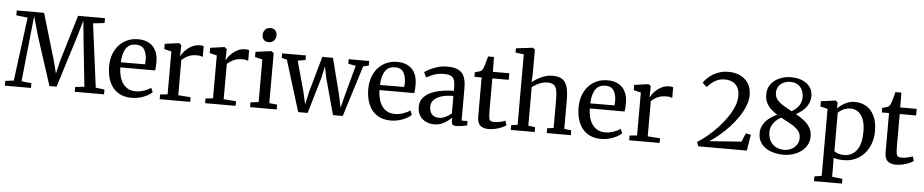

<svg xmlns="http://www.w3.org/2000/svg" viewBox="-51 -1228 9040 1878"><g transform="rotate(5 4469.0 -289.0)"><path d="M87.5 -57 168.5 -682.5 56.5 -695V-743H325L458.5 -292L492 -162L523 -292L658.5 -743H923V-695L811 -682.5L892 -58L978.5 -47V0H690.5V-47L780.5 -57L733 -508.5L714 -701L672 -554L509.5 -34H439.5L284.5 -513L231 -701.5L210.5 -508.5L163.5 -57L261 -47V0H4.5V-47Z M1251.5 11Q1168.5 11 1113.5 -25.5Q1058.5 -62 1031.2 -127Q1004 -192 1004 -276.5Q1004 -342.5 1023.5 -395.8Q1043 -449 1077.8 -487Q1112.5 -525 1159.8 -545.5Q1207 -566 1263 -566Q1356 -566 1407.5 -514.8Q1459 -463.5 1461.5 -367.5Q1461.5 -337.5 1460.2 -315.2Q1459 -293 1455 -276.5H1114Q1115 -228.5 1126 -188.2Q1137 -148 1158 -118.5Q1179 -89 1210.2 -72.8Q1241.5 -56.5 1282.5 -56.5Q1324.5 -56.5 1367 -71.2Q1409.5 -86 1432.5 -104.5L1451 -62.5Q1433.5 -44 1402 -27.2Q1370.5 -10.5 1331.5 0.2Q1292.5 11 1251.5 11ZM1114.5 -326.5 1352 -327.5Q1353.5 -336.5 1354.2 -349Q1355 -361.5 1355 -371Q1355 -433 1330 -472.5Q1305 -512 1246 -512Q1218.5 -512 1195.8 -502.2Q1173 -492.5 1155.5 -470.8Q1138 -449 1127.5 -413.5Q1117 -378 1114.5 -326.5Z M1525 0V-46.5L1598 -54V-475L1527 -492.5V-544L1664 -563H1668L1689 -546V-526.5L1686.5 -438L1689 -438.5Q1693.5 -447.5 1707.2 -467Q1721 -486.5 1744.2 -507.8Q1767.5 -529 1799.8 -544.2Q1832 -559.5 1872.5 -559.5Q1886.5 -559.5 1895 -558Q1903.5 -556.5 1908.5 -554.5V-448Q1903 -452 1888.2 -455.8Q1873.5 -459.5 1850.5 -459.5Q1811 -459.5 1783 -449.8Q1755 -440 1735.8 -426.5Q1716.5 -413 1702.5 -401.5V-54.5L1824.5 -45.5V0Z M1971 0V-46.5L2044 -54V-475L1973 -492.5V-544L2110 -563H2114L2135 -546V-526.5L2132.5 -438L2135 -438.5Q2139.5 -447.5 2153.2 -467Q2167 -486.5 2190.2 -507.8Q2213.5 -529 2245.8 -544.2Q2278 -559.5 2318.5 -559.5Q2332.5 -559.5 2341 -558Q2349.5 -556.5 2354.5 -554.5V-448Q2349 -452 2334.2 -455.8Q2319.5 -459.5 2296.5 -459.5Q2257 -459.5 2229 -449.8Q2201 -440 2181.8 -426.5Q2162.5 -413 2148.5 -401.5V-54.5L2270.5 -45.5V0Z M2412.5 0V-47L2491.5 -56V-475L2418 -492.5V-543.5L2570.5 -563H2574L2596.5 -546V-55.5L2674 -47V0ZM2536.5 -648.5Q2505.5 -648.5 2489.2 -667.5Q2473 -686.5 2473 -713.5Q2473 -742.5 2490.8 -765Q2508.5 -787.5 2544.5 -787.5H2545.5Q2576.5 -787.5 2592.8 -768.8Q2609 -750 2609 -723.5Q2609 -694 2591 -671.2Q2573 -648.5 2537.5 -648.5Z M2679 -506V-551H2912.5V-506L2837 -493.5L2919 -195.5L2946.5 -72.5L2974 -197.5L3073.5 -551H3178L3268.5 -196.5L3294.5 -72L3326.5 -196.5L3406.5 -492.5L3332.5 -506V-551H3534V-506L3479.5 -493L3323 7.5H3227L3131.5 -343L3107 -460L3081.5 -343L2978.5 7.5H2885.5L2730.5 -494Z M3796 11Q3713 11 3658 -25.5Q3603 -62 3575.8 -127Q3548.5 -192 3548.5 -276.5Q3548.5 -342.5 3568 -395.8Q3587.5 -449 3622.2 -487Q3657 -525 3704.2 -545.5Q3751.5 -566 3807.5 -566Q3900.5 -566 3952 -514.8Q4003.5 -463.5 4006 -367.5Q4006 -337.5 4004.8 -315.2Q4003.5 -293 3999.5 -276.5H3658.5Q3659.5 -228.5 3670.5 -188.2Q3681.5 -148 3702.5 -118.5Q3723.5 -89 3754.8 -72.8Q3786 -56.5 3827 -56.5Q3869 -56.5 3911.5 -71.2Q3954 -86 3977 -104.5L3995.5 -62.5Q3978 -44 3946.5 -27.2Q3915 -10.5 3876 0.2Q3837 11 3796 11ZM3659 -326.5 3896.5 -327.5Q3898 -336.5 3898.8 -349Q3899.5 -361.5 3899.5 -371Q3899.5 -433 3874.5 -472.5Q3849.5 -512 3790.5 -512Q3763 -512 3740.2 -502.2Q3717.5 -492.5 3700 -470.8Q3682.5 -449 3672 -413.5Q3661.5 -378 3659 -326.5Z M4220.5 11Q4176.5 11 4139 -6.5Q4101.5 -24 4078.5 -59.2Q4055.5 -94.5 4055.5 -148Q4055.5 -198 4083 -233Q4110.5 -268 4157.2 -289.5Q4204 -311 4262.5 -321.5Q4321 -332 4384 -332.5V-369.5Q4384 -414 4374.5 -440Q4365 -466 4340.8 -477.2Q4316.5 -488.5 4272 -488.5Q4214.5 -488.5 4171 -470.5Q4127.5 -452.5 4103.5 -439.5L4078.5 -489Q4089.5 -498.5 4122.2 -516.2Q4155 -534 4201.2 -548.5Q4247.5 -563 4299 -563Q4368 -563 4408.8 -542.8Q4449.5 -522.5 4467.2 -479.5Q4485 -436.5 4485 -368V-49.5L4543 -49V-6.5Q4532 -4 4514 -0.5Q4496 3 4476.2 5.8Q4456.5 8.5 4439.5 8.5Q4413 8.5 4402 0.5Q4391 -7.5 4391 -37V-70Q4378.5 -57 4354.2 -38Q4330 -19 4296.2 -4Q4262.5 11 4220.5 11ZM4264 -56.5Q4291.5 -56.5 4325 -72Q4358.5 -87.5 4384 -110.5V-282Q4311 -281.5 4263 -265.8Q4215 -250 4191.2 -222.5Q4167.5 -195 4167.5 -160Q4167.5 -123.5 4180.2 -100.5Q4193 -77.5 4214.8 -67Q4236.5 -56.5 4264 -56.5Z M4755 10.5Q4702 10.5 4672.8 -14.5Q4643.5 -39.5 4643.5 -104V-486.5H4572.5V-531Q4582 -534 4594 -537Q4606 -540 4616.5 -543.2Q4627 -546.5 4632 -550Q4638 -554.5 4642.2 -559.5Q4646.5 -564.5 4650 -571.2Q4653.5 -578 4657 -587.5Q4662 -599.5 4668 -620.8Q4674 -642 4679.8 -663.2Q4685.5 -684.5 4688 -696.5H4746.5L4748 -551H4909.5V-486.5H4748.5V-175.5Q4748.5 -123.5 4752.5 -99.8Q4756.5 -76 4769 -69.5Q4781.5 -63 4805.5 -63Q4833 -63 4864.5 -70.5Q4896 -78 4911.5 -85L4926.5 -42Q4911.5 -30 4884 -18Q4856.5 -6 4822.8 2.2Q4789 10.5 4755 10.5Z M5034.5 -55.5V-747.5L4952.5 -758V-799.5L5113 -819H5116.5L5138.5 -804V-566.5L5134.5 -482Q5152.5 -499 5184.2 -518Q5216 -537 5255 -550.2Q5294 -563.5 5333.5 -563.5Q5396.5 -563.5 5431 -539.5Q5465.5 -515.5 5479 -465Q5492.5 -414.5 5492.5 -336V-56L5562 -47V0H5325.5V-47L5388 -56V-336Q5388 -389.5 5381 -424.5Q5374 -459.5 5352.2 -476.5Q5330.5 -493.5 5286.5 -493.5Q5260.5 -493.5 5233.8 -484.8Q5207 -476 5182.5 -462.5Q5158 -449 5139.5 -434.5V-56L5207 -47V0H4972V-47Z M5861 11Q5778 11 5723 -25.5Q5668 -62 5640.8 -127Q5613.5 -192 5613.5 -276.5Q5613.5 -342.5 5633 -395.8Q5652.5 -449 5687.2 -487Q5722 -525 5769.2 -545.5Q5816.5 -566 5872.5 -566Q5965.5 -566 6017 -514.8Q6068.5 -463.5 6071 -367.5Q6071 -337.5 6069.8 -315.2Q6068.5 -293 6064.5 -276.5H5723.5Q5724.5 -228.5 5735.5 -188.2Q5746.5 -148 5767.5 -118.5Q5788.5 -89 5819.8 -72.8Q5851 -56.5 5892 -56.5Q5934 -56.5 5976.5 -71.2Q6019 -86 6042 -104.5L6060.5 -62.5Q6043 -44 6011.5 -27.2Q5980 -10.5 5941 0.2Q5902 11 5861 11ZM5724 -326.5 5961.5 -327.5Q5963 -336.5 5963.8 -349Q5964.5 -361.5 5964.5 -371Q5964.5 -433 5939.5 -472.5Q5914.5 -512 5855.5 -512Q5828 -512 5805.2 -502.2Q5782.5 -492.5 5765 -470.8Q5747.5 -449 5737 -413.5Q5726.5 -378 5724 -326.5Z M6134.5 0V-46.5L6207.5 -54V-475L6136.5 -492.5V-544L6273.5 -563H6277.5L6298.5 -546V-526.5L6296 -438L6298.5 -438.5Q6303 -447.5 6316.8 -467Q6330.5 -486.5 6353.8 -507.8Q6377 -529 6409.2 -544.2Q6441.5 -559.5 6482 -559.5Q6496 -559.5 6504.5 -558Q6513 -556.5 6518 -554.5V-448Q6512.5 -452 6497.8 -455.8Q6483 -459.5 6460 -459.5Q6420.5 -459.5 6392.5 -449.8Q6364.5 -440 6345.2 -426.5Q6326 -413 6312 -401.5V-54.5L6434 -45.5V0Z M6797.5 -41.5Q6847 -72 6898.5 -115Q6950 -158 6996.8 -209Q7043.5 -260 7080.5 -314Q7117.5 -368 7139 -421.5Q7160.5 -475 7160.5 -523Q7160.5 -575.5 7142.2 -608.8Q7124 -642 7091.2 -658Q7058.5 -674 7016.5 -674Q6972 -674 6939 -659Q6906 -644 6882.8 -623.2Q6859.5 -602.5 6844.5 -584.5L6801.5 -623.5Q6816 -645.5 6838.2 -667.8Q6860.5 -690 6891.2 -709Q6922 -728 6960.5 -739.8Q6999 -751.5 7045.5 -751.5Q7115.5 -751.5 7166 -725Q7216.5 -698.5 7243.5 -651.8Q7270.5 -605 7270.5 -545Q7270.5 -493.5 7249.5 -438.8Q7228.5 -384 7192.5 -330Q7156.5 -276 7110.8 -226Q7065 -176 7014.8 -133.2Q6964.5 -90.5 6916 -59.5L7230 -82.5L7266 -167.5L7315.5 -157L7290 0H6813Z M7646 9.5Q7601 9.5 7557.2 -1.5Q7513.5 -12.5 7477.8 -35.2Q7442 -58 7420.8 -94.2Q7399.5 -130.5 7399.5 -181.5Q7399.5 -219.5 7416.5 -255Q7433.5 -290.5 7468.2 -321.2Q7503 -352 7555.5 -374.5Q7521.5 -396 7493.5 -422Q7465.5 -448 7448.2 -482.2Q7431 -516.5 7431 -563.5Q7431 -625 7463.8 -667Q7496.5 -709 7548.5 -730.8Q7600.5 -752.5 7659 -752.5Q7723 -752.5 7771.2 -731.8Q7819.5 -711 7846.2 -673.8Q7873 -636.5 7873 -586.5Q7873 -529 7838.2 -480.5Q7803.5 -432 7736.5 -397.5Q7781 -373.5 7818 -344.8Q7855 -316 7877.2 -279Q7899.5 -242 7899.5 -192Q7899.5 -146 7879.5 -108.8Q7859.5 -71.5 7824.2 -45Q7789 -18.5 7743.2 -4.5Q7697.5 9.5 7646 9.5ZM7653.5 -39Q7689.5 -39 7721.5 -54.8Q7753.5 -70.5 7773.8 -99.5Q7794 -128.5 7794 -168.5Q7794 -213.5 7765.5 -244Q7737 -274.5 7692 -299Q7647 -323.5 7597.5 -350.5Q7567.5 -335.5 7544.2 -312.5Q7521 -289.5 7507.5 -261Q7494 -232.5 7494 -200Q7494 -151.5 7513.2 -115.2Q7532.5 -79 7568 -59Q7603.5 -39 7653.5 -39ZM7692 -421.5Q7736 -445.5 7762 -482.8Q7788 -520 7788 -564.5Q7788 -609 7771.8 -640.8Q7755.5 -672.5 7725.8 -689.5Q7696 -706.5 7655.5 -706.5Q7620 -706.5 7590 -692.5Q7560 -678.5 7542 -651.8Q7524 -625 7524 -588Q7524 -549 7547.5 -520.2Q7571 -491.5 7609.5 -468.2Q7648 -445 7692 -421.5Z M7970 240.5V194L8041 182.5V-475L7969 -492.5V-544L8110 -563H8113.5L8133.5 -546V-487Q8149.5 -504.5 8174.2 -522.8Q8199 -541 8232.2 -553.5Q8265.5 -566 8305.5 -566Q8362.5 -566 8412 -538Q8461.5 -510 8491.8 -450.2Q8522 -390.5 8522 -295.5Q8522 -232 8502.2 -176.5Q8482.5 -121 8445.8 -78.8Q8409 -36.5 8356.5 -12.8Q8304 11 8238.5 11Q8213.5 11 8186 7Q8158.5 3 8141.5 -3.5L8143.5 80V182.5L8245 194V240.5ZM8241.5 -39.5Q8289 -39.5 8327.2 -64.8Q8365.5 -90 8387.8 -143.2Q8410 -196.5 8410 -281Q8410 -338.5 8398.8 -379.8Q8387.5 -421 8367.5 -447.2Q8347.5 -473.5 8321.5 -485.8Q8295.5 -498 8265.5 -498Q8237.5 -498 8213.8 -489.8Q8190 -481.5 8172 -469.2Q8154 -457 8143.5 -446V-70.5Q8151.5 -59.5 8178.5 -49.5Q8205.5 -39.5 8241.5 -39.5Z M8755 10.5Q8702 10.5 8672.8 -14.5Q8643.5 -39.5 8643.5 -104V-486.5H8572.5V-531Q8582 -534 8594 -537Q8606 -540 8616.5 -543.2Q8627 -546.5 8632 -550Q8638 -554.5 8642.2 -559.5Q8646.5 -564.5 8650 -571.2Q8653.5 -578 8657 -587.5Q8662 -599.5 8668 -620.8Q8674 -642 8679.8 -663.2Q8685.5 -684.5 8688 -696.5H8746.5L8748 -551H8909.5V-486.5H8748.5V-175.5Q8748.5 -123.5 8752.5 -99.8Q8756.5 -76 8769 -69.5Q8781.5 -63 8805.5 -63Q8833 -63 8864.5 -70.5Q8896 -78 8911.5 -85L8926.5 -42Q8911.5 -30 8884 -18Q8856.5 -6 8822.8 2.2Q8789 10.5 8755 10.5Z"/></g></svg>

Font: Merriweather 28pt
Style: Regular
Weight: 400
Version: Version 2.100